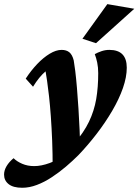

<svg xmlns="http://www.w3.org/2000/svg" viewBox="-129 -681 668 926"><path d="M-21.5 224.6Q-65.4 224.6 -87.4 207Q-109.4 189.5 -109.4 161.1Q-109.4 140.6 -97.2 120.1Q-85 99.6 -63.5 82Q-47.9 97.7 -22 108.9Q3.9 120.1 36.1 120.1Q70.3 120.1 111.3 105Q152.3 89.8 192.4 46.9L227.5 12.7Q275.4 -42 300.3 -94.2Q325.2 -146.5 335 -203.1Q344.7 -259.8 344.7 -328.1Q344.7 -356.4 339.8 -379.4Q335 -402.3 328.1 -419.9Q341.8 -427.7 360.4 -434.1Q378.9 -440.4 398.4 -440.4Q440.4 -440.4 461.4 -418.9Q482.4 -397.5 482.4 -354.5Q482.4 -309.6 463.9 -256.3Q445.3 -203.1 412.1 -146.5Q378.9 -89.8 336.9 -35.2Q294.9 19.5 249 67.4Q221.7 94.7 189 122.6Q156.2 150.4 120.6 173.8Q85 197.3 48.8 210.9Q12.7 224.6 -21.5 224.6ZM125 129.9Q125 60.5 122.6 -2Q120.1 -64.5 116.2 -119.1Q112.3 -173.8 107.4 -217.3Q102.5 -260.7 98.1 -291Q93.8 -321.3 90.8 -336.9Q59.6 -310.5 30.3 -262.7L-4.9 -301.8Q20.5 -340.8 50.3 -372.1Q80.1 -403.3 110.8 -421.9Q141.6 -440.4 168 -440.4Q191.4 -440.4 205.6 -428.7Q219.7 -417 226.6 -389.6Q229.5 -374 233.9 -338.9Q238.3 -303.7 242.2 -255.9Q246.1 -208 249.5 -155.8Q252.9 -103.5 254.9 -55.2Q256.8 -6.8 257.8 30.3ZM334 -472.7 268.6 -494.1 388.7 -661.1 518.6 -638.7Z"/></svg>

Font: Crimson Pro ExtraBold
Style: Italic
Weight: 800
Italic angle: -12°
Designer: Jacques Le Bailly
Foundry: Baron von Fonthausen
Version: Version 1.003